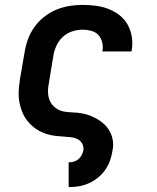

<svg xmlns="http://www.w3.org/2000/svg" viewBox="-20 -558 640 783"><path d="M260 205V104H261Q271 104 281.5 101Q292 98 300 91Q308 84 313 74.5Q318 65 320 55Q322 40 315 27.5Q308 15 295.5 9Q283 3 268 1.5Q253 0 238.5 -1Q224 -2 209.5 -3.5Q195 -5 181 -8.5Q167 -12 154 -17.5Q141 -23 129.5 -30.5Q118 -38 108 -47.5Q98 -57 89.5 -68Q81 -79 75 -91.5Q69 -104 65 -117.5Q61 -131 58.5 -145Q56 -159 56 -173.5Q56 -188 57.5 -203Q59 -218 61 -233L80 -343Q84 -370 93.5 -396.5Q103 -423 119.5 -446.5Q136 -470 159 -488.5Q182 -507 208.5 -518Q235 -529 262 -533.5Q289 -538 316 -538Q344 -538 371 -534.5Q398 -531 422.5 -521.5Q447 -512 467.5 -496Q488 -480 500.5 -457.5Q513 -435 517.5 -408Q522 -381 517 -354Q517 -352 516.5 -350.5Q516 -349 516 -348H397Q397 -348 397.5 -349Q398 -350 398 -351Q401 -369 396.5 -386.5Q392 -404 380.5 -416Q369 -428 351.5 -432.5Q334 -437 316 -437Q295 -437 273 -429.5Q251 -422 234.5 -406Q218 -390 209 -369Q200 -348 197 -327L179 -217Q175 -198 176 -178.5Q177 -159 185 -143.5Q193 -128 208 -117Q223 -106 241 -103Q259 -100 278 -99.5Q297 -99 315.5 -95.5Q334 -92 351 -85Q368 -78 383 -68.5Q398 -59 410 -46.5Q422 -34 430 -17.5Q438 -1 440.5 17.5Q443 36 439 55Q436 76 429 96Q422 116 409.5 134Q397 152 380 166Q363 180 343 189Q323 198 302.5 201.5Q282 205 261 205Z"/></svg>

Font: Iosevka Slab Extended Oblique
Style: Bold
Weight: 700
Width: 7
Italic angle: -9°
Monospace: yes
Designer: Belleve Invis
Foundry: Belleve Invis
Version: Version 11.1.1; ttfautohint (v1.8.3)